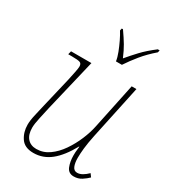

<svg xmlns="http://www.w3.org/2000/svg" viewBox="-188 -867 879 979"><g transform="rotate(30 252.0 -378.0)"><path d="M401 10Q370 10 358.5 -18Q347 -46 347 -83Q347 -91 347.5 -102Q348 -113 351 -136H349Q309 -63 264 -27Q219 9 163 9Q111 9 88.5 -24.5Q66 -58 66 -102Q66 -127 74.5 -163Q83 -199 90 -230L131 -403Q136 -427 141.5 -453Q147 -479 147 -490Q147 -507 135.5 -511.5Q124 -516 88 -516H66L71 -536H191L118 -230Q111 -198 102.5 -160Q94 -122 94 -100Q94 -60 113 -38Q132 -16 166 -16Q206 -16 240 -40Q274 -64 300.5 -102.5Q327 -141 345.5 -185Q364 -229 372 -269L428 -536H456L389 -221Q379 -173 375.5 -140Q372 -107 372 -83Q372 -53 380 -34Q388 -15 407 -15Q422 -15 437.5 -24Q453 -33 468 -48L481 -30Q467 -16 447 -3Q427 10 401 10ZM295 -606Q292 -628 281.5 -655Q271 -682 258.5 -708Q246 -734 234 -753L237 -766H244Q270 -729 286 -702Q302 -675 318 -637Q343 -667 373 -699Q403 -731 449 -766H460L457 -753Q414 -716 383.5 -678.5Q353 -641 330 -606Z"/></g></svg>

Font: Noto Serif Thin
Style: Italic
Weight: 100
Italic angle: -12°
Designer: Monotype Design Team
Foundry: Monotype Imaging Inc.
Version: Version 2.014; ttfautohint (v1.8.4.7-5d5b)